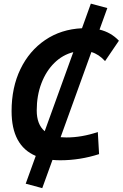

<svg xmlns="http://www.w3.org/2000/svg" viewBox="-20 -855 662 1036"><path d="M208 160.2 118.7 136.2 172.9 -13.7Q42.5 -68.8 42.5 -255.4Q42.5 -383.3 90.3 -482.2Q138.2 -581.1 223.9 -639.2Q309.6 -697.3 422.4 -702.6L470.2 -835.4L559.1 -811.5L517.1 -695.3Q578.6 -680.7 621.6 -635.3L546.9 -525.4Q513.2 -562.5 473.1 -574.2L307.1 -114.7Q321.8 -113.3 337.9 -113.3Q421.4 -113.3 507.8 -142.6L514.6 -23.4Q411.6 9.8 305.2 9.8Q283.2 9.8 263.2 7.8ZM221.2 -147 375.5 -573.7Q317.4 -559.1 272.9 -515.1Q228.5 -471.2 203.4 -405.3Q178.2 -339.4 178.2 -258.8Q178.2 -183.6 221.2 -147Z"/></svg>

Font: Cascadia Mono
Style: Bold Italic
Weight: 700
Italic angle: -10°
Monospace: yes
Designer: Aaron Bell
Foundry: Saja Typeworks
Version: Version 2404.023; ttfautohint (v1.8.4)